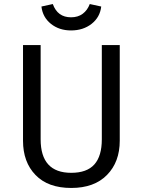

<svg xmlns="http://www.w3.org/2000/svg" viewBox="-20 -909 700 941"><path d="M328.1 -759.8Q270 -759.8 229.5 -792.2Q189 -824.7 183.1 -877L238.8 -889.2Q262.2 -824.2 328.1 -824.2Q362.3 -824.2 385.5 -841.6Q408.7 -858.9 419.9 -889.2L476.1 -877Q470.2 -824.7 429 -792.2Q387.7 -759.8 328.1 -759.8ZM566.9 -688V-219.2Q566.9 -115.2 504.4 -51.5Q441.9 12.2 329.1 12.2Q215.3 12.2 154.1 -51.3Q92.8 -114.7 92.8 -219.2V-688H179.2V-226.1Q179.2 -62 329.1 -62Q405.8 -62 442.4 -103Q479 -144 479 -226.1V-688Z"/></svg>

Font: Fira Sans Book
Style: Regular
Weight: 350
Designer: Carrois Corporate & Edenspiekermann AG
Foundry: Carrois Corporate GbR & Edenspiekermann AG
Version: Version 4.203;PS 004.203;hotconv 1.0.88;makeotf.lib2.5.64775